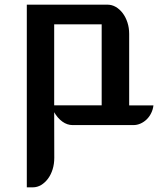

<svg xmlns="http://www.w3.org/2000/svg" viewBox="-20 -531 671 815"><path d="M210.4 139.2Q210.4 165 203.4 187.7Q196.3 210.4 183.8 227.3Q171.4 244.1 154.8 254.2Q138.2 264.2 119.1 264.2H93.8V-511.2H436Q455.1 -511.2 471.7 -501.5Q488.3 -491.7 501 -474.9Q513.7 -458 521 -435.5Q528.3 -413.1 528.3 -387.2V-83.5H631.3Q629.4 -66.4 621.8 -51Q614.3 -35.6 602.8 -24.4Q591.3 -13.2 576.7 -6.6Q562 0 545.9 0H288.6Q265.1 0 244.6 -14.9Q224.1 -29.8 210 -54.7ZM411.6 -84V-427.7H210V-84Z"/></svg>

Font: Atomic Age
Style: Regular
Weight: 400
Designer: James Grieshaber
Foundry: James Grieshaber
Version: Version 1.008; ttfautohint (v1.4.1) -l 6 -r 46 -G 0 -x 0 -H 